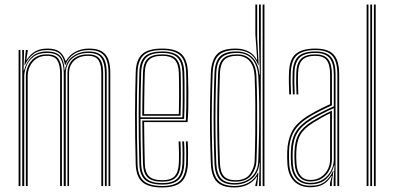

<svg xmlns="http://www.w3.org/2000/svg" viewBox="-20 -820 1738 846"><path d="M458.2 0V-497.5Q458.2 -530.5 450.6 -553.2Q443 -576 424.1 -587.8Q405.2 -599.5 371.5 -599.5Q333 -599.5 306.4 -582.1Q279.8 -564.8 268.2 -533.5H266.5Q260.2 -569 242.4 -584.2Q224.5 -599.5 189.5 -599.5Q149.5 -599.5 126.5 -581.1Q103.5 -562.8 89.8 -533.8H87.8L94 -600H102V-593.2L96 -556.5H98Q114.2 -581.8 135.8 -593.9Q157.2 -606 190.2 -606Q221.5 -606 240 -593.9Q258.5 -581.8 268.8 -552.2H271.2Q286 -578.2 312.5 -592.1Q339 -606 372.2 -606Q408.8 -606 429.1 -593.4Q449.5 -580.8 457.8 -556.6Q466 -532.5 466 -497.5V0ZM62 0V-600H70V0ZM94 0V-484.5Q94 -507 103.6 -529.1Q113.2 -551.2 133.6 -565.9Q154 -580.5 186 -580.5Q225.8 -580.5 239.2 -558.2Q252.8 -536 252.8 -497.5V0H244.8V-497.5Q244.8 -533 232.9 -553.5Q221 -574 185.5 -574Q158.5 -574 139.9 -561.1Q121.2 -548.2 111.6 -527.8Q102 -507.2 102 -484.5V0ZM78 0V-600H86L84 -510.2H86Q95.5 -546 119.8 -569.6Q144 -593.2 187.8 -593.2Q226.5 -593.2 244.5 -574Q262.5 -554.8 264.8 -510.2H266.2Q273 -552.5 302.1 -572.9Q331.2 -593.2 369.8 -593.2Q401 -593.2 418.5 -582.1Q436 -571 443.1 -549.6Q450.2 -528.2 450.2 -497.5V0H442.2V-497.5Q442.2 -540.8 427 -563.8Q411.8 -586.8 369 -586.8Q337.2 -586.8 315.1 -574.5Q293 -562.2 281.4 -542Q269.8 -521.8 269.8 -497.5V0H260.8V-497.5Q260.8 -540.8 245.2 -563.8Q229.8 -586.8 187 -586.8Q148.5 -586.8 126.6 -569.1Q104.8 -551.5 95.8 -527.5Q86.8 -503.5 86.8 -484.5V0ZM277.2 0V-497.5Q277.2 -522.2 287.6 -540.9Q298 -559.5 318.2 -570Q338.5 -580.5 368 -580.5Q394.5 -580.5 408.9 -570.4Q423.2 -560.2 428.9 -541.8Q434.5 -523.2 434.5 -497.5V0H426.5V-497.5Q426.5 -534.5 414.1 -554.2Q401.8 -574 367.5 -574Q340.8 -574 322.1 -564Q303.5 -554 293.9 -536.8Q284.2 -519.5 284.2 -497.5V0Z M695 6Q634 6 606.8 -18.1Q579.5 -42.2 578 -98Q576.2 -161.2 575.6 -215.1Q575 -269 575 -317Q575 -365 575.9 -410.1Q576.8 -455.2 578 -501Q579.5 -556.2 606.1 -581.1Q632.8 -606 695 -606Q753.2 -606 779.4 -581.9Q805.5 -557.8 808 -502Q808.2 -493.5 809 -469Q809.8 -444.5 810 -411.5Q810.2 -378.5 809.6 -344.2Q809 -310 806.5 -282H615Q615.2 -251.8 615.6 -222.4Q616 -193 616.6 -162.6Q617.2 -132.2 618 -99Q619.2 -60.2 636.8 -43.1Q654.2 -26 695 -26Q732.8 -26 749.4 -43.5Q766 -61 768 -100Q769 -119 768.6 -148.6Q768.2 -178.2 767 -197H775Q776.5 -173.2 776.6 -144Q776.8 -114.8 776 -99.5Q773.8 -56.8 754.9 -38.1Q736 -19.5 695 -19.5Q650.5 -19.5 630.9 -38Q611.2 -56.5 610 -98.8Q609 -137 608.4 -168.9Q607.8 -200.8 607.5 -230Q607.2 -259.2 607 -289H799Q800.2 -314.5 800.8 -347.6Q801.2 -380.8 801.1 -413Q801 -445.2 800.8 -469.5Q800.5 -493.8 800 -501.8Q797.8 -554.8 773 -577.1Q748.2 -599.5 695 -599.5Q636.2 -599.5 611.9 -575.9Q587.5 -552.2 586 -500.8Q584.8 -455 583.9 -409.8Q583 -364.5 583 -316.6Q583 -268.8 583.6 -215Q584.2 -161.2 586 -98.2Q587.2 -46 612.6 -23.2Q638 -0.5 695 -0.5Q748.5 -0.5 772.9 -23.2Q797.2 -46 800 -98.5Q800.5 -107.2 800.6 -124.9Q800.8 -142.5 800.4 -162.2Q800 -182 799 -197H807Q808.5 -174.8 808.6 -144.2Q808.8 -113.8 808 -98Q805 -42.2 778.8 -18.1Q752.5 6 695 6ZM695 -6.8Q642.2 -6.8 618.8 -28.1Q595.2 -49.5 594 -98.5Q592.2 -162 591.6 -215.9Q591 -269.8 591 -317.4Q591 -365 591.9 -409.9Q592.8 -454.8 594 -500.5Q595.2 -549.5 618.4 -571.4Q641.5 -593.2 695 -593.2Q745 -593.2 767.5 -571.9Q790 -550.5 792 -501.2Q792.5 -490.8 793 -455.5Q793.5 -420.2 793.2 -376.5Q793 -332.8 791.2 -296H599Q599 -253.2 599.8 -203.2Q600.5 -153.2 602 -98.8Q603.2 -53 624.9 -33.1Q646.5 -13.2 695 -13.2Q740.2 -13.2 760.9 -33.2Q781.5 -53.2 784 -99.2Q784.8 -112.8 784.6 -143.2Q784.5 -173.8 783 -197H791Q792.5 -174.5 792.6 -143.6Q792.8 -112.8 792 -98.8Q789.5 -49.5 766.9 -28.1Q744.2 -6.8 695 -6.8ZM599 -303H783.5Q785 -342.8 785.1 -384.4Q785.2 -426 784.9 -458.1Q784.5 -490.2 784 -501Q782 -546.5 761.8 -566.6Q741.5 -586.8 695 -586.8Q644.2 -586.8 623.8 -565.8Q603.2 -544.8 602 -500.2Q600.5 -449.8 599.8 -400.8Q599 -351.8 599 -303ZM607 -310Q607 -342.5 607.4 -372.5Q607.8 -402.5 608.4 -433.6Q609 -464.8 610 -500.2Q611.2 -543.2 631 -561.9Q650.8 -580.5 695 -580.5Q738.2 -580.5 756.2 -561.1Q774.2 -541.8 776 -500.8Q776.5 -488.5 776.9 -457.2Q777.2 -426 777.1 -386.6Q777 -347.2 775.8 -310ZM615 -317H768Q769 -354.8 769.1 -392.6Q769.2 -430.5 768.9 -459.8Q768.5 -489 768 -500.2Q766.2 -539.8 749.4 -556.9Q732.5 -574 695 -574Q654.5 -574 636.9 -556.8Q619.2 -539.5 618 -500Q617 -466 616.4 -435.4Q615.8 -404.8 615.5 -375.8Q615.2 -346.8 615 -317Z M1145.2 0H1137.2V-800H1145.2ZM1129.2 0H1121.2L1124 -102H1122.5Q1118.8 -55.2 1087.8 -31Q1056.8 -6.8 1014.2 -6.8Q968.2 -6.8 947.6 -29Q927 -51.2 925 -101.5Q922.5 -169 921.6 -232.1Q920.8 -295.2 921.6 -359.9Q922.5 -424.5 925 -496.5Q927 -548.5 949.1 -570.9Q971.2 -593.2 1021 -593.2Q1066 -593.2 1092.5 -566.8Q1119 -540.2 1122.8 -491H1124.8L1121.2 -639.5V-800H1129.2ZM1015.2 -13.2Q1042.2 -13.2 1065.1 -24Q1088 -34.8 1102.4 -56.5Q1116.8 -78.2 1118 -111Q1120.2 -167.2 1121.5 -232.1Q1122.8 -297 1122.1 -362.1Q1121.5 -427.2 1118 -484Q1116 -517 1104.5 -539.9Q1093 -562.8 1072.8 -574.8Q1052.5 -586.8 1024.2 -586.8Q978.2 -586.8 956.5 -566.5Q934.8 -546.2 933 -497Q930.5 -423.8 929.6 -359Q928.8 -294.2 929.6 -231.6Q930.5 -169 933 -102Q935 -54.5 954 -33.9Q973 -13.2 1015.2 -13.2ZM1017.5 -19.5Q978.2 -19.5 960.5 -38.6Q942.8 -57.8 941 -101.5Q938.5 -166 937.6 -227.4Q936.8 -288.8 937.5 -354.4Q938.2 -420 941 -496.8Q942.8 -541.5 962.1 -561Q981.5 -580.5 1024.5 -580.5Q1064.2 -580.5 1086.2 -555.2Q1108.2 -530 1110 -483.8Q1112.2 -428.2 1112.9 -362.1Q1113.5 -296 1112.9 -230.6Q1112.2 -165.2 1110.2 -111.2Q1109.2 -78.2 1087.8 -48.9Q1066.2 -19.5 1017.5 -19.5ZM1018 -26Q1062.5 -26 1081.8 -53.5Q1101 -81 1102 -111.5Q1104 -165.2 1104.8 -229.6Q1105.5 -294 1105 -359.8Q1104.5 -425.5 1102 -483.5Q1100.2 -526.5 1080.5 -550.2Q1060.8 -574 1024.8 -574Q985.5 -574 968 -556Q950.5 -538 949 -496.5Q944.8 -378 945.1 -285.4Q945.5 -192.8 949 -102.5Q950.5 -61.8 966.5 -43.9Q982.5 -26 1018 -26ZM1013.2 6Q959.8 6 935.5 -18.9Q911.2 -43.8 909 -101Q906.5 -168.8 905.6 -231.8Q904.8 -294.8 905.6 -359.5Q906.5 -424.2 909 -496.8Q911 -552 934.4 -579Q957.8 -606 1018 -606Q1050.5 -606 1074.9 -593.5Q1099.2 -581 1111.2 -556.5H1113.2L1105.2 -668V-800H1113.2V-654.5L1119.8 -534H1117.8Q1103.5 -570.5 1078.6 -585Q1053.8 -599.5 1020 -599.5Q966.8 -599.5 942.9 -575.9Q919 -552.2 917 -497.8Q914.2 -422.8 913.4 -357.4Q912.5 -292 913.5 -229.6Q914.5 -167.2 917 -101.2Q919 -47.2 941.8 -23.9Q964.5 -0.5 1014.8 -0.5Q1049 -0.5 1075.4 -15.4Q1101.8 -30.2 1116.2 -58.8H1118.5L1113.2 0H1105.2V-4.2L1113 -41.2H1111Q1097.8 -20.5 1072.8 -7.2Q1047.8 6 1013.2 6Z M1466.5 0V-492Q1466.5 -549.5 1444 -574.5Q1421.5 -599.5 1369.5 -599.5Q1316 -599.5 1289.9 -577.6Q1263.8 -555.8 1261.5 -501.8Q1260.5 -479.8 1260.9 -454.5Q1261.2 -429.2 1262.5 -404H1254.5Q1253.2 -429.8 1252.9 -454.9Q1252.5 -480 1253.5 -502Q1255.8 -560 1284.1 -583Q1312.5 -606 1369.5 -606Q1407 -606 1430.1 -594.5Q1453.2 -583 1463.9 -557.9Q1474.5 -532.8 1474.5 -492V0ZM1347.5 -14.2Q1381 -14.2 1404 -29.6Q1427 -45 1438.9 -68.5Q1450.8 -92 1450.8 -116.5V-343.5Q1421.2 -330.5 1395.4 -316.9Q1369.5 -303.2 1351.2 -292Q1308.2 -265.5 1289.5 -233.6Q1270.8 -201.8 1269.5 -150Q1269.2 -134 1269.4 -123.1Q1269.5 -112.2 1270.5 -96.8Q1273.5 -56.5 1293.8 -35.4Q1314 -14.2 1347.5 -14.2ZM1347.5 -20.5Q1316.8 -20.5 1299 -40.6Q1281.2 -60.8 1278.5 -97.8Q1277.2 -115.5 1277.2 -125.4Q1277.2 -135.2 1277.5 -149.5Q1278.8 -199.8 1296.5 -230Q1314.2 -260.2 1355.8 -285.8Q1375 -297.5 1397.6 -310Q1420.2 -322.5 1442.5 -332.5V-116.5Q1442.5 -94 1432 -71.9Q1421.5 -49.8 1400.5 -35.1Q1379.5 -20.5 1347.5 -20.5ZM1347.5 -27Q1374.8 -27 1394.1 -39.9Q1413.5 -52.8 1424 -73.2Q1434.5 -93.8 1434.5 -116.5V-320.8Q1414.2 -311.2 1396.5 -301Q1378.8 -290.8 1359.5 -279Q1320 -254.8 1303.4 -225.9Q1286.8 -197 1285.5 -149.2Q1285.2 -136.8 1285.2 -126Q1285.2 -115.2 1286.5 -97.5Q1289 -63.8 1304.8 -45.4Q1320.5 -27 1347.5 -27ZM1347.5 5Q1303 5 1276.6 -20.9Q1250.2 -46.8 1246.5 -96Q1245.5 -111 1245.4 -123.1Q1245.2 -135.2 1245.5 -151Q1246.8 -201 1265.8 -239.5Q1284.8 -278 1338.8 -311.2Q1352 -319.2 1367 -327.5Q1382 -335.8 1398.9 -344.1Q1415.8 -352.5 1434.5 -360.8V-492Q1434.5 -535 1419.5 -554.5Q1404.5 -574 1369.5 -574Q1331.2 -574 1313.1 -556.8Q1295 -539.5 1293.5 -500.5Q1292.5 -478.5 1292.9 -454.2Q1293.2 -430 1294.5 -404H1286.5Q1285 -433 1284.9 -457Q1284.8 -481 1285.5 -500.8Q1287.2 -542.5 1306.9 -561.5Q1326.5 -580.5 1369.5 -580.5Q1408.5 -580.5 1425.5 -559.5Q1442.5 -538.5 1442.5 -492V-355.8Q1413.8 -343 1387 -329.4Q1360.2 -315.8 1342.8 -304.8Q1296.5 -276.2 1275.6 -241.1Q1254.8 -206 1253.5 -150.8Q1253.2 -135 1253.4 -123.4Q1253.5 -111.8 1254.5 -96.2Q1258 -50.5 1282.1 -26Q1306.2 -1.5 1347.5 -1.5Q1389.8 -1.5 1412.4 -20Q1435 -38.5 1447.5 -67.2H1449.5L1442.2 -20.5V0H1434.2V-13.8L1442.2 -44.5H1440.2Q1424 -18 1401.8 -6.5Q1379.5 5 1347.5 5ZM1450.2 0V-29.5L1454 -90.8H1452Q1442.8 -54.8 1417.1 -31.2Q1391.5 -7.8 1347.5 -7.8Q1309 -7.8 1287.2 -31.4Q1265.5 -55 1262.5 -96.8Q1261.5 -113 1261.4 -124.1Q1261.2 -135.2 1261.5 -150.2Q1262.8 -204.2 1282.6 -237.6Q1302.5 -271 1347.2 -298.5Q1359.8 -306.2 1375.4 -314.8Q1391 -323.2 1410 -332.6Q1429 -342 1450.8 -351.8V-492Q1450.8 -542 1431.9 -564.4Q1413 -586.8 1369.5 -586.8Q1322 -586.8 1300.8 -566.6Q1279.5 -546.5 1277.5 -501Q1276.8 -482.8 1276.9 -457.6Q1277 -432.5 1278.5 -404H1270.5Q1269 -432.2 1268.9 -457.1Q1268.8 -482 1269.5 -501.2Q1271.5 -550.5 1294.9 -571.9Q1318.2 -593.2 1369.5 -593.2Q1417.2 -593.2 1437.9 -569.5Q1458.5 -545.8 1458.5 -492V0Z M1627.5 0V-800H1635.5V0ZM1595.5 0V-800H1603.5V0ZM1611.5 0V-800H1619.5V0Z"/></svg>

Font: Big Shoulders Inline Text Thin Thin
Style: Regular
Weight: 250
Version: Version 2.002